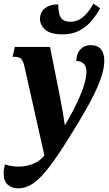

<svg xmlns="http://www.w3.org/2000/svg" viewBox="-46 -793 595 1051"><path d="M297 -605Q230 -605 201.5 -630.5Q173 -656 173 -689Q173 -726 200 -747.5Q227 -769 273 -769Q273 -717 287.5 -695.5Q302 -674 340 -674Q371 -674 395 -690Q419 -706 436.5 -729Q454 -752 465 -773L502 -748Q484 -714 457 -681Q430 -648 390.5 -626.5Q351 -605 297 -605ZM54 238Q20 238 -3 218.5Q-26 199 -26 156Q-26 133 -19 107Q16 119 56 119Q96 119 133.5 104.5Q171 90 197 58L88 -428Q82 -458 70.5 -470Q59 -482 35 -482H23L35 -536H228L279 -279Q283 -257 289 -226.5Q295 -196 300 -164.5Q305 -133 309 -107Q361 -194 394 -272Q427 -350 427 -401Q427 -431 411.5 -445Q396 -459 372 -459Q372 -499 394 -522.5Q416 -546 450 -546Q488 -546 506.5 -523.5Q525 -501 525 -460Q525 -411 499 -345Q473 -279 429.5 -202Q386 -125 335 -44Q271 59 223.5 121Q176 183 136 210.5Q96 238 54 238Z"/></svg>

Font: Noto Serif Condensed ExtraBold
Style: Italic
Weight: 800
Width: 3
Italic angle: -12°
Designer: Monotype Design Team
Foundry: Monotype Imaging Inc.
Version: Version 2.014; ttfautohint (v1.8.4.7-5d5b)